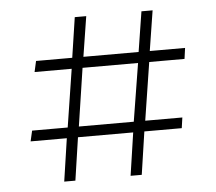

<svg xmlns="http://www.w3.org/2000/svg" viewBox="-44 -592 714 634"><g transform="rotate(-5 313.0 -275.0)"><path d="M144 -6 165 -148H45L53 -183H171L201 -375H78L86 -411H206L226 -544H264L243 -411H426L447 -544H484L463 -411H580L575 -375H458L428 -183H551L546 -148H422L401 -6H364L385 -148H202L181 -6ZM208 -183H390L421 -375H237Z"/></g></svg>

Font: Literata 18pt ExtraLight
Style: Regular
Weight: 250
Designer: Latin by Veronika Burian and Jose Scaglione. Greek by Irene Vlachou. Cyrillic by Vera Evstafieva.
Foundry: TypeTogether
Version: Version 3.103;gftools[0.9.29]